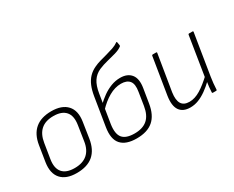

<svg xmlns="http://www.w3.org/2000/svg" viewBox="-100 -1076 1780 1463"><g transform="rotate(-30 790.0 -345.0)"><path d="M234 12Q141 12 97 -37.5Q53 -87 67 -179L89 -317Q103 -405 155.5 -449.5Q208 -494 299 -494Q391 -494 436 -445Q481 -396 467 -305L446 -168Q432 -78 379.5 -33Q327 12 234 12ZM239 -29Q310 -29 351 -65Q392 -101 402 -171L422 -301Q434 -377 400.5 -415.5Q367 -454 294 -454Q223 -454 183 -418Q143 -382 132 -311L111 -181Q99 -107 131.5 -68Q164 -29 239 -29Z M761 12Q667 12 625 -35Q583 -82 599 -181L639 -428Q647 -478 662.5 -515Q678 -552 702.5 -577.5Q727 -603 761 -619Q788 -632 818.5 -640.5Q849 -649 880.5 -657.5Q912 -666 940 -675.5Q968 -685 989 -700Q993 -703 994.5 -702Q996 -701 997 -698L1002 -668Q1002 -662 998 -659Q975 -642 938.5 -631.5Q902 -621 862.5 -611.5Q823 -602 785 -586Q742 -567 717.5 -529.5Q693 -492 683 -429L643 -182Q631 -101 660.5 -65Q690 -29 766 -29Q838 -29 878.5 -64.5Q919 -100 931 -175L949 -289Q960 -353 937 -381.5Q914 -410 863 -410Q810 -410 756.5 -379.5Q703 -349 654 -296L660 -343Q691 -373 725.5 -397.5Q760 -422 799 -437Q838 -452 880 -452Q944 -452 975.5 -412.5Q1007 -373 994 -295L974 -172Q959 -78 907 -33Q855 12 761 12Z M1233 12Q1169 12 1140.5 -29Q1112 -70 1125 -154L1177 -475Q1178 -482 1185 -482H1215Q1222 -482 1221 -475L1169 -157Q1160 -93 1179.5 -61Q1199 -29 1249 -29Q1296 -29 1346 -59.5Q1396 -90 1457 -148L1449 -102Q1412 -66 1376 -40.5Q1340 -15 1305 -1.5Q1270 12 1233 12ZM1436 0Q1430 0 1430 -6Q1431 -29 1433.5 -53Q1436 -77 1440 -102L1441 -124L1497 -475Q1498 -482 1504 -482H1534Q1542 -482 1541 -475L1483 -115Q1479 -89 1476 -61Q1473 -33 1472 -6Q1472 0 1465 0Z"/></g></svg>

Font: Sofia Sans ExtraLight
Style: Italic
Weight: 250
Italic angle: -9°
Version: Version 4.100-B